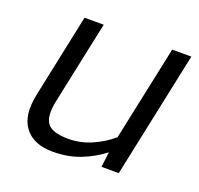

<svg xmlns="http://www.w3.org/2000/svg" viewBox="-102 -651 800 772"><g transform="rotate(20 298.5 -265.0)"><path d="M197 10Q115 10 77 -40Q39 -90 59 -184L134 -540H216L141 -185Q127 -118 148 -89Q169 -60 239 -60Q290 -60 338 -81Q386 -102 423 -134L509 -540H591L477 0H403L411 -65Q367 -31 314.5 -10.5Q262 10 197 10Z"/></g></svg>

Font: Kanit Light
Style: Italic
Weight: 300
Italic angle: -12°
Designer: Katatrad Team
Foundry: CadsonDemak
Version: Version 2.000; ttfautohint (v1.8.3)